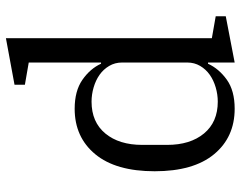

<svg xmlns="http://www.w3.org/2000/svg" viewBox="-102 -698 812 648"><g transform="rotate(-90 304.0 -374.0)"><path d="M261 12Q165 12 107.5 -57.5Q50 -127 50 -258Q50 -389 107.5 -458.5Q165 -528 261 -528Q321 -528 358.5 -502Q396 -476 413 -439H417V-683L342 -696V-731L499 -760V-65L573 -52V-18L417 12V-78H413Q396 -41 359 -14.5Q322 12 261 12ZM285 -45Q309 -45 333 -52Q357 -59 375.5 -72Q394 -85 405.5 -104.5Q417 -124 417 -148V-368Q417 -392 405.5 -411.5Q394 -431 375.5 -444Q357 -457 333 -464Q309 -471 285 -471Q216 -471 177.5 -424.5Q139 -378 139 -300V-216Q139 -138 177.5 -91.5Q216 -45 285 -45Z"/></g></svg>

Font: IBM Plex Serif
Style: Regular
Weight: 400
Designer: Mike Abbink, Paul van der Laan, Pieter van Rosmalen
Foundry: Bold Monday
Version: Version 2.6